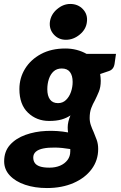

<svg xmlns="http://www.w3.org/2000/svg" viewBox="-20 -772 613 970"><path d="M217 178Q156 178 107 161.5Q58 145 29.5 114.5Q1 84 1 43Q1 -7 30.5 -40Q60 -73 108.5 -90.5Q157 -108 213.5 -110.5Q270 -113 324 -103Q323 -109 322.5 -115Q322 -121 322 -128Q322 -142 325.5 -157.5Q329 -173 336 -189Q317 -176 291.5 -168.5Q266 -161 228 -161Q165 -161 121.5 -202.5Q78 -244 78 -322Q78 -378 106.5 -424.5Q135 -471 187 -499Q239 -527 310 -527Q340 -527 367 -520Q394 -513 417 -500H566L559 -451Q555 -421 530 -413L486 -398Q487 -390 488 -381.5Q489 -373 489 -364Q489 -332 479.5 -309Q470 -286 460 -266Q449 -247 441 -226Q433 -205 433 -176Q433 -157 439 -139.5Q445 -122 453 -105Q461 -86 468.5 -65.5Q476 -45 476 -19Q476 38 443 82.5Q410 127 351.5 152.5Q293 178 217 178ZM230 75Q260 75 283.5 65Q307 55 321 36.5Q335 18 335 -7Q335 -5 335 -9.5Q335 -14 335 -18.5Q335 -23 335 -19Q293 -26 258.5 -26.5Q224 -27 199 -22Q174 -17 161 -5.5Q148 6 148 24Q148 40 156 51.5Q164 63 182 69Q200 75 230 75ZM273 -251Q297 -251 313.5 -267Q330 -283 338.5 -307.5Q347 -332 347 -358Q347 -390 333.5 -408Q320 -426 292 -426Q267 -426 251 -411.5Q235 -397 227 -373Q219 -349 219 -321Q219 -288 232.5 -269.5Q246 -251 273 -251ZM313 -571Q276 -571 252 -597.5Q228 -624 232 -661Q237 -699 268 -725.5Q299 -752 335 -752Q374 -752 399 -725.5Q424 -699 419 -661Q415 -624 383 -597.5Q351 -571 313 -571Z"/></svg>

Font: Aleo Black
Style: Italic
Weight: 900
Italic angle: -7°
Designer: Alessio Laiso
Foundry: Alessio Laiso
Version: Version 2.001;gftools[0.9.29]